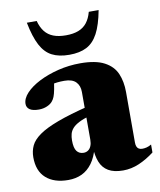

<svg xmlns="http://www.w3.org/2000/svg" viewBox="-80 -754 697 835"><g transform="rotate(-10 268.0 -337.0)"><path d="M297 -287 295.5 -245Q265 -236 246 -226.2Q227 -216.5 217 -205.2Q207 -194 203.5 -180.8Q200 -167.5 200 -152Q200 -118.5 210.8 -104.5Q221.5 -90.5 241 -90.5Q252 -90.5 260.8 -96.5Q269.5 -102.5 274.2 -114Q279 -125.5 279 -141.5V-352.5Q279 -380.5 262.8 -397Q246.5 -413.5 212 -413.5Q195.5 -413.5 181.5 -412Q167.5 -410.5 156.5 -407.5L171 -445.5Q166.5 -407 162.2 -385.2Q158 -363.5 153.5 -352.5Q149 -341.5 143 -334.5Q135 -324 118.5 -316.8Q102 -309.5 82 -309.5Q55 -309.5 41.8 -318.5Q28.5 -327.5 28.5 -343.5Q28.5 -367.5 50.5 -391Q72.5 -414.5 110.2 -433.8Q148 -453 195.5 -464.8Q243 -476.5 293.5 -476.5Q361 -476.5 399.2 -456.2Q437.5 -436 452.8 -400.5Q468 -365 468 -319V-95.5Q468 -85 471 -77.8Q474 -70.5 480.2 -67Q486.5 -63.5 495.5 -63.5Q504.5 -63.5 514.5 -66Q524.5 -68.5 535.5 -75V-40Q503 -15 468.2 0Q433.5 15 397 15Q356.5 15 332 0.5Q307.5 -14 296.5 -41.8Q285.5 -69.5 284 -108.5L291.5 -106Q280.5 -63.5 261 -37Q241.5 -10.5 215 2Q188.5 14.5 155 14.5Q92.5 14.5 57 -17Q21.5 -48.5 21.5 -109Q21.5 -137 32.5 -160.2Q43.5 -183.5 72.8 -204.2Q102 -225 156.2 -245.2Q210.5 -265.5 297 -287ZM254 -607Q286.5 -607 309.2 -615.8Q332 -624.5 346.8 -643.2Q361.5 -662 369 -690.5H412.5Q400.5 -626.5 380.8 -589.5Q361 -552.5 330.5 -536.8Q300 -521 254 -521Q208 -521 177.5 -536.8Q147 -552.5 127.5 -589.5Q108 -626.5 95.5 -690.5H139Q146.5 -662 161.2 -643.2Q176 -624.5 198.8 -615.8Q221.5 -607 254 -607Z"/></g></svg>

Font: Newsreader 36pt ExtraBold
Style: Regular
Weight: 800
Designer: Hugues Gentile
Foundry: Production Type
Version: Version 1.003